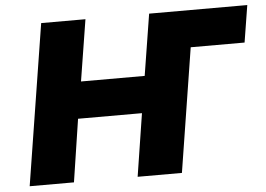

<svg xmlns="http://www.w3.org/2000/svg" viewBox="-50 -772 1163 838"><g transform="rotate(-5 531.0 -352.5)"><path d="M47 0 159 -705H353L310 -436H589L632 -705H1062L1036 -543H800L714 0H520L563 -275H283L241 0Z"/></g></svg>

Font: Nunito Sans 6pt Black
Style: Italic
Weight: 900
Italic angle: -9°
Version: Version 3.101;gftools[0.9.27]